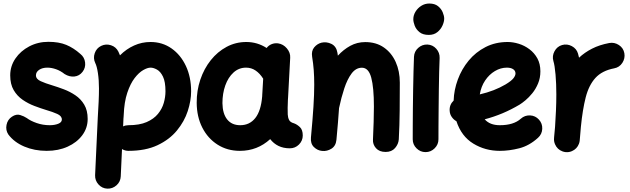

<svg xmlns="http://www.w3.org/2000/svg" viewBox="-20 -806 3645 1111"><path d="M457.5 -390.1Q439 -366.2 410.4 -363.3Q381.8 -360.4 354 -377.4Q330.1 -396.5 304 -405.5Q277.8 -414.6 254.4 -414.6Q225.1 -414.6 206.5 -401.9Q188 -389.2 188 -370.1Q188 -348.6 215.6 -336.2Q243.2 -323.7 281.2 -312.5Q313.5 -302.7 349.1 -289.3Q384.8 -275.9 416.3 -254.6Q447.8 -233.4 467.5 -200.2Q487.3 -167 487.3 -117.7Q487.3 -65.4 456.1 -23.4Q424.8 18.6 371.3 42.7Q317.9 66.9 250.5 66.9Q179.2 66.9 120.6 42Q62 17.1 28.3 -27.8Q11.7 -52.7 17.8 -83.5Q23.9 -114.3 49.3 -130.9Q74.2 -147.5 96.9 -140.4Q119.6 -133.3 134.8 -123Q156.7 -106.4 192.4 -94Q228 -81.5 268.1 -81.5Q295.9 -81.5 316.9 -89.8Q337.9 -98.1 337.9 -114.3Q337.9 -134.8 311.3 -146.7Q284.7 -158.7 247.6 -169.4Q215.3 -179.2 179.2 -192.9Q143.1 -206.5 111.1 -228.5Q79.1 -250.5 59.1 -284.7Q39.1 -318.8 39.1 -370.1Q39.1 -423.3 69.1 -467.3Q99.1 -511.2 149.4 -537.6Q199.7 -564 259.8 -564Q320.8 -564 363.3 -546.4Q405.8 -528.8 444.8 -494.1Q468.8 -475.1 472.4 -444.6Q476.1 -414.1 457.5 -390.1Z M601.1 285.6Q570.3 284.2 549.8 261.2Q529.3 238.3 530.3 208L545.9 -127.9Q548.8 -175.8 550.8 -217Q552.7 -258.3 552.7 -294.4Q552.7 -342.8 546.6 -383.1Q540.5 -423.3 531.2 -441.4Q518.1 -468.8 528.1 -498Q538.1 -527.3 565.4 -540.5Q592.8 -553.7 622.1 -544.2Q651.4 -534.7 665 -507.3Q669.9 -497.1 674.3 -485.8Q710.9 -522.5 755.9 -542.7Q800.8 -563 851.1 -563Q919.4 -563 972.4 -525.9Q1025.4 -488.8 1055.7 -424.3Q1085.9 -359.9 1085.9 -277.3Q1085.9 -223.1 1066.4 -163.3Q1046.9 -103.5 1003.9 -51Q960.9 1.5 891.6 34.2Q822.3 66.9 723.1 66.9Q703.6 66.9 686 56.6L678.7 214.8Q677.2 245.6 654.3 266.1Q631.3 286.6 601.1 285.6ZM694.3 -119.1 692.4 -74.7Q707 -81.5 723.1 -81.5Q787.1 -81.5 828.6 -99.6Q870.1 -117.7 894 -147Q918 -176.3 927.7 -210.4Q937.5 -244.6 937.5 -277.3Q937.5 -333 923.1 -362.5Q908.7 -392.1 888.4 -403.3Q868.2 -414.6 851.1 -414.6Q833.5 -414.6 808.6 -400.4Q783.7 -386.2 759 -354.2Q734.4 -322.3 716.6 -269.3Q698.7 -216.3 695.8 -139.2Q695.8 -135.3 695.3 -131.3Q694.8 -124 694.3 -119.1Z M1657.2 52.2Q1619.6 52.2 1591.3 38.3Q1563 24.4 1543.5 -1Q1469.2 66.9 1368.2 66.9Q1295.4 66.9 1239 31Q1182.6 -4.9 1150.6 -67.6Q1118.7 -130.4 1118.2 -210.9Q1117.7 -281.7 1139.2 -345.2Q1160.6 -408.7 1199.7 -457.8Q1238.8 -506.8 1291.3 -534.9Q1343.8 -563 1405.3 -563Q1469.2 -563 1522.9 -528.3Q1533.7 -543 1551.3 -550.3Q1568.8 -557.6 1588.9 -555.2Q1619.1 -550.8 1640.1 -525.9Q1661.1 -501 1659.2 -471.7L1647 -243.2Q1646.5 -235.8 1646 -228.5Q1645 -207.5 1644.5 -181.9Q1644 -156.2 1645 -143.6Q1646 -125.5 1652.8 -111.8Q1659.7 -98.1 1681.6 -92.3Q1699.2 -85.9 1715.6 -70.3Q1731.9 -54.7 1731.9 -22Q1731.9 8.3 1710 30.3Q1688 52.2 1657.2 52.2ZM1370.1 -81.5Q1424.3 -81.5 1457.3 -123Q1490.2 -164.6 1497.1 -248.5Q1497.1 -254.9 1497.6 -260.3Q1497.6 -263.2 1498 -266.1L1502.9 -350.6Q1483.9 -380.9 1459.2 -397.7Q1434.6 -414.6 1403.8 -414.6Q1362.3 -414.6 1331.3 -386.5Q1300.3 -358.4 1283.7 -311.8Q1267.1 -265.1 1267.1 -209Q1268.1 -147.9 1294.7 -114.7Q1321.3 -81.5 1370.1 -81.5Z M1779.3 -10.7Q1789.1 -115.2 1793.7 -188.2Q1798.3 -261.2 1798.3 -315.9Q1798.3 -362.3 1795.4 -400.6Q1792.5 -439 1786.1 -477.5Q1780.8 -511.2 1798.1 -532Q1815.4 -552.7 1840.3 -559.1Q1869.1 -565.9 1897.7 -552Q1926.3 -538.1 1932.6 -500.5Q1934.1 -492.2 1935.1 -483.9Q1967.3 -519 2006.8 -540.8Q2046.4 -562.5 2093.3 -562.5Q2156.7 -562.5 2201.4 -531.2Q2246.1 -500 2269.8 -447Q2293.5 -394 2293.5 -328.1Q2293.5 -249.5 2292.7 -165.8Q2292 -82 2287.6 0.5Q2285.6 27.8 2266.1 50.5Q2246.6 73.2 2211.4 73.2Q2174.8 73.2 2155.5 51.3Q2136.2 29.3 2138.2 1Q2140.6 -53.2 2142.1 -100.6Q2143.6 -147.9 2143.6 -189.9Q2143.6 -299.3 2128.2 -356.7Q2112.8 -414.1 2074.2 -414.1Q2039.6 -414.1 2014.6 -380.9Q1989.7 -347.7 1972.2 -294.4Q1954.6 -241.2 1941.9 -180.7Q1939.5 -141.1 1935.5 -95.7Q1931.6 -50.3 1926.8 2.9Q1923.3 38.6 1897.9 54.4Q1872.6 70.3 1843.8 67.4Q1816.9 64.9 1796.4 44.9Q1775.9 24.9 1779.3 -10.7Z M2371.6 -694.8Q2371.6 -717.8 2384.3 -738.5Q2397 -759.3 2418 -772.5Q2439 -785.6 2463.9 -785.6Q2495.6 -785.6 2514.4 -770.5Q2533.2 -755.4 2541.7 -734.9Q2550.3 -714.4 2550.3 -698.2Q2550.3 -680.2 2540.3 -658Q2530.3 -635.7 2510.5 -619.9Q2490.7 -604 2461.4 -604Q2426.8 -604 2407.2 -620.1Q2387.7 -636.2 2379.6 -657.5Q2371.6 -678.7 2371.6 -694.8ZM2453.1 -548.3Q2483.9 -546.9 2504.4 -523.9Q2524.9 -501 2523.9 -470.7Q2522.5 -437.5 2521.2 -389.4Q2520 -341.3 2519.3 -286.4Q2518.6 -231.4 2518.1 -177.2Q2517.6 -123 2517.3 -76.7Q2517.1 -30.3 2517.1 0Q2517.1 30.3 2495.1 52.2Q2473.1 74.2 2442.4 74.2Q2412.1 74.2 2390.1 52.2Q2368.2 30.3 2368.2 0Q2368.2 -31.2 2368.4 -77.6Q2368.7 -124 2369.1 -178.5Q2369.6 -232.9 2370.6 -288.3Q2371.6 -343.8 2372.8 -392.8Q2374 -441.9 2375.5 -477.5Q2377 -508.3 2399.9 -528.8Q2422.9 -549.3 2453.1 -548.3Z M3093.3 -8.8Q3043 37.1 2984.9 52Q2926.8 66.9 2872.1 66.9Q2787.6 66.9 2718.8 24.9Q2649.9 -17.1 2621.1 -104.5Q2605 -113.3 2594 -129.2Q2583 -145 2582 -165Q2579.6 -199.7 2605 -224.1Q2606.9 -285.6 2629.2 -345.9Q2651.4 -406.2 2691.9 -455.3Q2732.4 -504.4 2789.6 -533.7Q2846.7 -563 2917.5 -563Q2948.7 -563 2981.9 -552.7Q3015.1 -542.5 3043.5 -521.2Q3071.8 -500 3089.4 -468.3Q3106.9 -436.5 3106.9 -393.1Q3106.9 -355 3093.5 -323Q3080.1 -291 3060.3 -266.6Q3040.5 -242.2 3020.5 -225.6Q3000.5 -209 2986.8 -200.7Q2938.5 -171.9 2887.9 -150.6Q2837.4 -129.4 2784.7 -115.7Q2814.5 -81.5 2872.1 -81.5Q2952.1 -81.5 2993.7 -119.1Q3016.6 -139.6 3047.4 -138.2Q3078.1 -136.7 3098.6 -113.8Q3119.1 -91.3 3117.7 -60.3Q3116.2 -29.3 3093.3 -8.8ZM2913.1 -414.6Q2877 -414.6 2843.8 -394.8Q2810.5 -375 2787.1 -340.1Q2763.7 -305.2 2756.3 -259.8Q2840.8 -279.3 2905.3 -317.4Q2938.5 -337.4 2950.7 -352.8Q2962.9 -368.2 2962.9 -380.9Q2962.9 -396.5 2949.5 -405.5Q2936 -414.6 2913.1 -414.6Z M3252.9 74.2Q3243.2 73.2 3234.4 69.8Q3204.6 58.6 3191.9 29.3Q3184.1 11.7 3186 -7.3Q3186.5 -10.7 3186.5 -14.6Q3188 -28.8 3189.2 -43.7Q3190.4 -58.6 3191.9 -73.2Q3194.8 -116.2 3197 -164.6Q3199.2 -212.9 3199.2 -259.8Q3199.2 -320.8 3194.6 -374.5Q3189.9 -428.2 3182.1 -453.1Q3173.8 -481.9 3188.7 -509.5Q3203.6 -537.1 3232.4 -545.4Q3261.2 -553.7 3288.8 -539.1Q3316.4 -524.4 3324.7 -495.6Q3328.1 -484.4 3330.6 -472.2Q3362.8 -502.4 3405.8 -524.4Q3448.7 -546.4 3505.4 -557.1Q3535.2 -562.5 3561.3 -545.4Q3587.4 -528.3 3592.8 -498Q3598.1 -468.3 3581.1 -442.1Q3564 -416 3533.7 -410.6Q3463.4 -397 3425.3 -355Q3387.2 -313 3369.1 -242.4Q3351.1 -171.9 3341.3 -72.3Q3338.4 -29.3 3334.5 7.3Q3333.5 17.1 3330.1 25.9Q3318.8 55.7 3289.6 68.4Q3272 76.2 3252.9 74.2Z"/></svg>

Font: Mikhak-DS1-FD ExtraBold
Style: Regular
Weight: 800
Designer: Amin Abedi
Version: Version 3.2